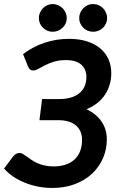

<svg xmlns="http://www.w3.org/2000/svg" viewBox="-34 -922 598 949"><path d="M0 0ZM516 -561.5C516 -586.2 511.3 -608.8 502 -629.5C492.7 -650.2 479.2 -667.9 461.5 -682.8C443.8 -697.6 422.1 -709.2 396.2 -717.5C370.4 -725.8 340.8 -730 307.5 -730C264.2 -730 223.2 -723.3 184.5 -710C145.8 -696.7 111 -678.2 80 -654.5L104.5 -593.5C107.5 -586.8 111 -581.8 115 -578.5C119 -575.2 124.3 -573.5 131 -573.5C137.7 -573.5 145.7 -576.2 155 -581.5C164.3 -586.8 175.4 -592.8 188.2 -599.2C201.1 -605.8 215.9 -611.7 232.8 -617C249.6 -622.3 269 -625 291 -625C325.7 -625 351.3 -617.4 368 -602.2C384.7 -587.1 393 -567 393 -542C393 -507 381.2 -480 357.8 -461C334.2 -442 301.5 -432.5 259.5 -432.5H174L161 -328H253.5C291.8 -328 321.1 -319.3 341.2 -302C361.4 -284.7 371.5 -261.2 371.5 -231.5C371.5 -189.2 359.2 -156.6 334.5 -133.8C309.8 -110.9 275 -99.5 230 -99.5C213 -99.5 197.8 -101.2 184.2 -104.5C170.8 -107.8 158.8 -111.9 148.2 -116.8C137.8 -121.6 128.4 -126.9 120.2 -132.8C112.1 -138.6 104.6 -143.9 97.8 -148.8C90.9 -153.6 84.8 -157.7 79.2 -161C73.8 -164.3 68.2 -166 62.5 -166C56.5 -166 50.8 -164.4 45.2 -161.2C39.8 -158.1 35.2 -154.2 31.5 -149.5L-14 -89C-1.7 -74.7 13.1 -61.7 30.2 -50C47.4 -38.3 66.2 -28.2 86.8 -19.8C107.2 -11.2 129.2 -4.7 152.5 0C175.8 4.7 200 7 225 7C266 7 303.1 0.7 336.2 -12C369.4 -24.7 397.7 -41.8 421 -63.5C444.3 -85.2 462.3 -110.7 475 -140C487.7 -169.3 494 -200.5 494 -233.5C494 -266.8 485.2 -296.2 467.5 -321.8C449.8 -347.2 425.2 -367.3 393.5 -382C433.8 -398.7 464.3 -422.7 485 -454C505.7 -485.3 516 -521.2 516 -561.5ZM296 -832.5C296 -841.8 294.2 -850.8 290.5 -859.2C286.8 -867.8 281.8 -875.2 275.2 -881.5C268.8 -887.8 261.2 -892.8 252.8 -896.5C244.2 -900.2 235.3 -902 226 -902C217 -902 208.4 -900.2 200.2 -896.5C192.1 -892.8 184.8 -887.8 178.5 -881.5C172.2 -875.2 167.2 -867.8 163.5 -859.2C159.8 -850.8 158 -841.8 158 -832.5C158 -823.2 159.8 -814.4 163.5 -806.2C167.2 -798.1 172.2 -790.9 178.5 -784.8C184.8 -778.6 192.1 -773.8 200.2 -770.2C208.4 -766.8 217 -765 226 -765C235.3 -765 244.2 -766.8 252.8 -770.2C261.2 -773.8 268.8 -778.6 275.2 -784.8C281.8 -790.9 286.8 -798.1 290.5 -806.2C294.2 -814.4 296 -823.2 296 -832.5ZM495.5 -832.5C495.5 -841.8 493.7 -850.8 490 -859.2C486.3 -867.8 481.4 -875.2 475.2 -881.5C469.1 -887.8 461.8 -892.8 453.2 -896.5C444.8 -900.2 435.7 -902 426 -902C416.7 -902 407.8 -900.2 399.5 -896.5C391.2 -892.8 383.9 -887.8 377.8 -881.5C371.6 -875.2 366.7 -867.8 363 -859.2C359.3 -850.8 357.5 -841.8 357.5 -832.5C357.5 -823.2 359.3 -814.4 363 -806.2C366.7 -798.1 371.6 -790.9 377.8 -784.8C383.9 -778.6 391.2 -773.8 399.5 -770.2C407.8 -766.8 416.7 -765 426 -765C435.7 -765 444.8 -766.8 453.2 -770.2C461.8 -773.8 469.1 -778.6 475.2 -784.8C481.4 -790.9 486.3 -798.1 490 -806.2C493.7 -814.4 495.5 -823.2 495.5 -832.5Z"/></svg>

Font: Lato
Style: Bold Italic
Weight: 700
Italic angle: -7°
Designer: Lukasz Dziedzic
Foundry: tyPoland Lukasz Dziedzic
Version: Version 2.007; 2014-02-27